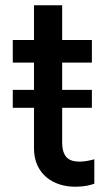

<svg xmlns="http://www.w3.org/2000/svg" viewBox="-20 -696 412 723"><path d="M28.1 -290.1H108V-138.1C107.6 -39.1 183.2 8.9 267 7.1C300.8 6.7 322.4 0.4 335.2 -4.3V-96.2C316.1 -90.9 296.5 -87.4 279.5 -87.4C245 -87.4 214.1 -98.7 214.1 -160.2V-290.1H326V-357.6H214.1V-460.2H326V-545.5H214.1V-676.1H108V-545.5H28.1V-460.2H108V-357.6H28.1Z"/></svg>

Font: Magic Ui Pro Medium
Style: Regular
Weight: 500
Designer: Stefan Endress, Andreas Faust
Version: Version 1.000;FEAKit 1.0